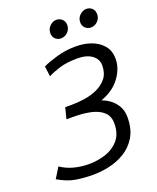

<svg xmlns="http://www.w3.org/2000/svg" viewBox="-168 -979 890 1087"><g transform="rotate(-20 277.0 -436.0)"><path d="M204 12Q149 12 99.5 4Q50 -4 -6 -37L33 -100Q68 -76 111 -64.5Q154 -53 203 -53Q254 -53 302.5 -69Q351 -85 382.5 -122Q414 -159 414 -221Q414 -265 386.5 -290Q359 -315 313 -325Q267 -335 209 -335H167L184 -402H225Q260 -402 301 -408Q342 -414 378.5 -430.5Q415 -447 438.5 -476.5Q462 -506 462 -553Q462 -591 430 -614.5Q398 -638 342 -638Q278 -638 233.5 -624Q189 -610 163 -596L155 -658Q189 -674 242.5 -689.5Q296 -705 357 -705Q409 -705 451.5 -689Q494 -673 520 -641.5Q546 -610 546 -562Q546 -505 506.5 -450.5Q467 -396 390 -368Q416 -359 440 -341Q464 -323 480 -295Q496 -267 496 -229Q496 -158 468 -111Q440 -64 395.5 -37Q351 -10 300.5 1Q250 12 204 12ZM295 -776Q276 -776 262 -789Q248 -802 248 -824Q248 -850 266 -867Q284 -884 305 -884Q325 -884 339.5 -871Q354 -858 354 -835Q354 -818 345.5 -804.5Q337 -791 323.5 -783.5Q310 -776 295 -776ZM476 -776Q457 -776 442.5 -789Q428 -802 428 -824Q428 -850 446.5 -867Q465 -884 486 -884Q506 -884 520 -871Q534 -858 534 -835Q534 -818 525.5 -804.5Q517 -791 504 -783.5Q491 -776 476 -776Z"/></g></svg>

Font: Ubuntu Sans Mono
Style: Italic
Weight: 400
Italic angle: -13.5°
Monospace: yes
Designer: Dalton Maag Ltd
Foundry: Dalton Maag Ltd
Version: Version 1.006